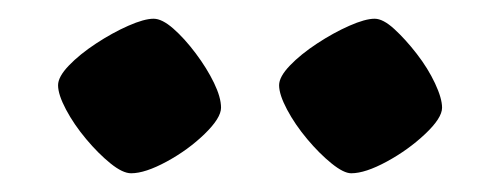

<svg xmlns="http://www.w3.org/2000/svg" viewBox="-20 -750 534 205"><path d="M355 -565Q347 -565 334 -575.5Q321 -586 308 -601.5Q295 -617 286.5 -633Q278 -649 278 -659Q278 -668 289.5 -680Q301 -692 318.5 -703.5Q336 -715 353 -722.5Q370 -730 380 -730Q389 -730 401 -719Q413 -708 425 -692.5Q437 -677 444.5 -661Q452 -645 452 -635Q452 -624 434 -607Q416 -590 393 -577.5Q370 -565 355 -565ZM120 -565Q111 -565 98 -575.5Q85 -586 72 -601.5Q59 -617 50.5 -633Q42 -649 42 -659Q42 -668 53.5 -680Q65 -692 82.5 -703.5Q100 -715 117 -722.5Q134 -730 144 -730Q153 -730 165 -719.5Q177 -709 189 -693Q201 -677 208.5 -661.5Q216 -646 216 -635Q216 -624 198.5 -607Q181 -590 158 -577.5Q135 -565 120 -565Z"/></svg>

Font: Texturina Black
Style: Regular
Weight: 900
Designer: Guillermo Torres Carreño
Foundry: Omnibus-Type
Version: Version 1.002; ttfautohint (v1.8.3)